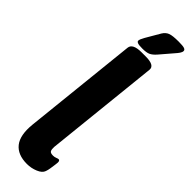

<svg xmlns="http://www.w3.org/2000/svg" viewBox="-312 -910 914 914"><g transform="rotate(45 144.5 -453.5)"><path d="M141 8Q79 8 49.5 -29Q20 -66 28 -144L89 -722Q92 -754 152 -754H180Q240 -754 237 -722L176 -142Q175 -125 179 -116.5Q183 -108 201 -108Q211 -108 219.5 -111.5Q228 -115 232 -115Q238 -115 240 -108.5Q242 -102 239 -84Q237 -70 235 -56.5Q233 -43 229 -32Q223 -14 196.5 -3Q170 8 141 8ZM141 -769Q118 -769 109.5 -772.5Q101 -776 101 -782Q101 -791 113 -812L155 -884Q166 -902 183 -908.5Q200 -915 240 -915Q269 -915 279 -911.5Q289 -908 289 -900Q289 -892 282.5 -882.5Q276 -873 266 -862L212 -799Q197 -782 183 -775.5Q169 -769 141 -769Z"/></g></svg>

Font: Asap Condensed
Style: Bold Italic
Weight: 700
Width: 3
Italic angle: -6°
Designer: Pablo Cosgaya
Foundry: Omnibus-Type
Version: Version 3.001; ttfautohint (v1.8.4.7-5d5b)